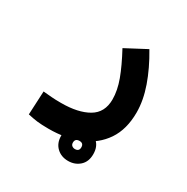

<svg xmlns="http://www.w3.org/2000/svg" viewBox="-152 -461 891 917"><g transform="rotate(30 293.0 -2.5)"><path d="M186.5 239.7Q147.5 239.7 122.8 236.6Q98.1 233.4 70.8 227.1L77.1 97.2Q105 99.6 124.5 101.3Q144 103 176.8 103Q270.5 103 325.9 70.6Q381.3 38.1 381.3 -34.2Q381.3 -83.5 360.6 -139.9Q339.8 -196.3 299.8 -270.5L413.6 -330.6Q460.4 -252 486.3 -178Q512.2 -104 512.2 -38.1Q512.2 55.2 470.5 116.9Q428.7 178.7 355.2 209.2Q281.7 239.7 186.5 239.7ZM343.8 326.2Q305.2 326.2 280.3 302.2Q255.4 278.3 255.4 238.3Q255.4 198.2 281 174.3Q306.6 150.4 343.8 150.4Q381.3 150.4 407 173.3Q432.6 196.3 432.6 238.3Q432.6 279.8 407 303Q381.3 326.2 343.8 326.2ZM343.8 260.7Q366.7 260.7 366.7 238.3Q366.7 215.8 344.2 215.8Q320.3 215.8 320.3 238.3Q320.3 249.5 327.4 255.1Q334.5 260.7 343.8 260.7Z"/></g></svg>

Font: Cascadia Mono
Style: Bold
Weight: 700
Monospace: yes
Designer: Aaron Bell
Foundry: Saja Typeworks
Version: Version 2404.023; ttfautohint (v1.8.4)